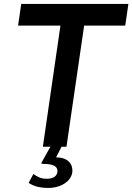

<svg xmlns="http://www.w3.org/2000/svg" viewBox="-20 -743 670 972"><path d="M224 208.5Q195.5 208.5 170.2 202.5Q145 196.5 125 182.5L149 138Q161.5 147.5 178.2 154.8Q195 162 216 162Q240.5 162 254.2 153.2Q268 144.5 270.5 128.5Q273.5 108 256.8 97.5Q240 87 197 86.5Q191.5 86.5 189.8 84.8Q188 83 191.5 78L238.5 -6H294.5L264 53.5Q298.5 54.5 317 66.2Q335.5 78 341.8 95Q348 112 346 129.5Q342 154.5 324 172.2Q306 190 279.8 199.2Q253.5 208.5 224 208.5ZM197 0 286 -613.5H71.5L87.5 -723H630L614 -613.5H406L316.5 0Z"/></svg>

Font: Public Sans Thin SemiBold
Style: Italic
Weight: 600
Italic angle: -8°
Version: Version 2.001